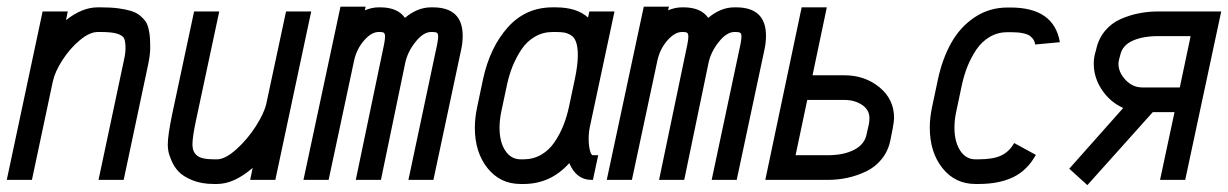

<svg xmlns="http://www.w3.org/2000/svg" viewBox="-23 -534 3645 570"><path d="M275.9 -512.2Q305.7 -512.2 328.1 -509.3Q350.6 -506.3 366.2 -501.5Q381.8 -496.6 392.6 -487.8Q403.3 -479 409.2 -470.5Q415 -461.9 418.2 -447.8Q421.4 -433.6 422.1 -421.9Q422.9 -410.2 422.9 -391.6Q422.9 -371.6 417 -343.3L344.2 0H269.5L345.7 -358.9Q349.6 -376 349.6 -391.6Q349.6 -410.6 345.5 -419.7Q341.3 -428.7 325.4 -433.8Q309.6 -439 275.9 -439H267.1Q243.2 -439 213.9 -414.6Q184.6 -390.1 162.4 -355.7Q140.1 -321.3 133.8 -292L71.8 0H-2.9L103.5 -500H178.2L172.9 -474.1Q220.7 -512.2 267.1 -512.2Z M612.3 12.2Q575.2 12.2 547.9 1Q520.5 -10.3 507.1 -24.7Q493.7 -39.1 485.8 -57.9Q478 -76.7 476.6 -86.7Q475.1 -96.7 475.1 -104.5Q475.1 -131.8 487.8 -193.4L553.2 -500H627.9L559.1 -177.7Q548.3 -127.9 548.3 -104.5Q548.3 -83.5 561.8 -72.3Q575.2 -61 612.3 -61H621.1Q645.5 -61 678.5 -90.6Q711.4 -120.1 736.3 -158.9Q761.2 -197.8 767.6 -226.1L826.2 -500H900.9L794.4 0H719.7L727.1 -35.6Q671.9 12.2 621.1 12.2Z M877.9 0 987.8 -514.2H1062.5L1060.1 -503.4Q1081.1 -512.2 1101.1 -512.2H1106Q1157.2 -512.2 1179.2 -481Q1216.3 -512.2 1256.8 -512.2H1261.7Q1350.6 -512.2 1350.6 -427.7Q1350.6 -407.2 1346.2 -387.2L1263.7 0H1189.5L1274.9 -402.8Q1277.8 -417.5 1277.8 -425.3Q1277.8 -434.1 1274.2 -436.5Q1270.5 -439 1261.7 -439H1256.8Q1233.9 -439 1210.2 -409.2Q1186.5 -379.4 1179.7 -345.7L1107.9 0H1033.2L1117.2 -402.3Q1120.1 -417 1120.1 -424.8Q1120.1 -433.6 1116.9 -436.3Q1113.8 -439 1106 -439H1101.1Q1079.6 -439 1057.6 -413.6Q1035.6 -388.2 1028.3 -354.5L952.6 0Z M1692.4 -370.1Q1692.4 -393.6 1687.5 -408.2Q1682.6 -422.9 1672.4 -429.2Q1662.1 -435.5 1652.3 -437.3Q1642.6 -439 1626.5 -439H1617.7Q1588.9 -439 1564.9 -425Q1541 -411.1 1525.1 -387.2Q1509.3 -363.3 1499 -337.9Q1488.8 -312.5 1482.4 -283.7L1464.8 -200.7Q1460 -176.8 1460 -154.8Q1460 -112.3 1477.1 -86.7Q1494.1 -61 1522.5 -61H1531.2Q1560.1 -61 1583.7 -74.7Q1607.4 -88.4 1623.3 -112.1Q1639.2 -135.7 1649.4 -161.4Q1659.7 -187 1666 -216.3L1683.6 -299.3Q1692.4 -341.3 1692.4 -370.1ZM1617.7 -512.2H1626.5Q1689.5 -512.2 1722.7 -481.9L1726.6 -500H1801.3L1728 -156.7Q1724.6 -141.1 1724.6 -122.1Q1724.6 -102.1 1728.3 -87.6Q1731.9 -73.2 1737.3 -73.2H1752.9L1737.3 0H1732.9Q1688 0 1667 -49.8Q1611.8 12.2 1531.2 12.2H1522.5Q1461.9 12.2 1424.3 -34.9Q1386.7 -82 1386.7 -154.8Q1386.7 -183.6 1393.6 -216.3L1411.1 -299.3Q1431.6 -393.6 1484.6 -452.9Q1537.6 -512.2 1617.7 -512.2Z M1778.3 0 1888.2 -514.2H1962.9L1960.4 -503.4Q1981.4 -512.2 2001.5 -512.2H2006.3Q2057.6 -512.2 2079.6 -481Q2116.7 -512.2 2157.2 -512.2H2162.1Q2251 -512.2 2251 -427.7Q2251 -407.2 2246.6 -387.2L2164.1 0H2089.8L2175.3 -402.8Q2178.2 -417.5 2178.2 -425.3Q2178.2 -434.1 2174.6 -436.5Q2170.9 -439 2162.1 -439H2157.2Q2134.3 -439 2110.6 -409.2Q2086.9 -379.4 2080.1 -345.7L2008.3 0H1933.6L2017.6 -402.3Q2020.5 -417 2020.5 -424.8Q2020.5 -433.6 2017.3 -436.3Q2014.2 -439 2006.3 -439H2001.5Q1980 -439 1958 -413.6Q1936 -388.2 1928.7 -354.5L1853 0Z M2389.2 -310.5H2483.9Q2544.4 -310.5 2587.9 -274.9Q2631.3 -239.3 2631.3 -183.6Q2631.3 -174.3 2627 -151.4L2620.6 -119.1Q2614.3 -86.4 2595 -62.3Q2575.7 -38.1 2548.3 -25.1Q2521 -12.2 2492.7 -6.1Q2464.4 0 2434.6 0H2249L2356.9 -512.2H2431.6ZM2338.9 -73.2H2434.6Q2481 -73.2 2512 -88.9Q2543 -104.5 2549.3 -133.8L2556.6 -166Q2558.1 -172.4 2558.1 -183.6Q2558.1 -208 2536.1 -222.7Q2514.2 -237.3 2483.9 -237.3H2373.5Z M3050.3 -401.9Q3048.8 -409.7 3046.1 -414.8Q3043.5 -419.9 3036.4 -426Q3029.3 -432.1 3014.4 -435.3Q2999.5 -438.5 2977.1 -438.5H2968.3Q2939.5 -438.5 2915.5 -424.6Q2891.6 -410.6 2875.7 -387Q2859.9 -363.3 2849.6 -337.9Q2839.4 -312.5 2833 -283.7L2815.4 -200.7Q2810.5 -177.7 2810.5 -155.3Q2810.5 -113.3 2827.4 -87.2Q2844.2 -61 2873 -61H2881.8Q2925.8 -61 2949.7 -72.5Q2973.6 -84 2987.8 -109.4L3052.2 -74.2Q3026.9 -28.3 2985.1 -8.1Q2943.4 12.2 2881.8 12.2H2873Q2812.5 12.2 2774.9 -34.9Q2737.3 -82 2737.3 -155.3Q2737.3 -183.6 2744.1 -216.3L2761.7 -299.3Q2774.9 -360.4 2801.3 -407.2Q2827.6 -454.1 2870.8 -482.9Q2914.1 -511.7 2968.3 -511.7H2977.1Q3106 -511.7 3123.5 -408.7Z M3463.9 -201.2H3399.4L3205.1 15.6L3151.4 -33.2L3311.5 -213.4Q3272.5 -231 3248.3 -267.3Q3224.1 -303.7 3224.1 -344.7Q3224.1 -360.8 3228 -375.5L3231 -386.2Q3237.8 -418.5 3257.1 -441.9Q3276.4 -465.3 3303.7 -477.3Q3331.1 -489.3 3358.6 -494.6Q3386.2 -500 3416.5 -500H3602.5L3495.6 0H3420.9ZM3511.7 -426.8H3416.5Q3369.1 -426.8 3338.9 -412.8Q3308.6 -398.9 3302.7 -370.1L3299.3 -357.9Q3297.4 -350.1 3297.4 -344.7Q3297.4 -319.3 3318.4 -296.9Q3339.4 -274.4 3368.2 -274.4H3479.5Z"/></svg>

Font: Anka/Coder Narrow
Style: Italic
Weight: 400
Width: 3
Italic angle: -12°
Monospace: yes
Version: Version 001.100